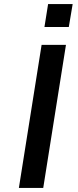

<svg xmlns="http://www.w3.org/2000/svg" viewBox="-20 -926 384 946"><path d="M73 0 185 -705H305L193 0ZM199 -793 217 -906H338L319 -793Z"/></svg>

Font: Nunito Sans 10pt Expanded SemiBold
Style: Italic
Weight: 600
Width: 7
Italic angle: -9°
Designer: Vernon Adams
Foundry: Vernon Adams
Version: Version 3.101;gftools[0.9.27]